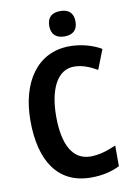

<svg xmlns="http://www.w3.org/2000/svg" viewBox="-100 -986 734 1059"><g transform="rotate(-10 267.0 -457.0)"><path d="M314 -924C268 -924 240 -903 240 -853C240 -803 270 -782 314 -782C358 -782 387 -803 387 -853C387 -902 359 -924 314 -924ZM335 -609C381 -609 424 -591 464 -568L507 -678C456 -708 391 -724 331 -724C148 -724 47 -570 47 -356C47 -129 139 10 323 10C384 10 435 -1 484 -25V-141C435 -120 390 -105 340 -105C241 -105 191 -196 191 -355C191 -506 241 -609 335 -609Z"/></g></svg>

Font: Noto Sans Display SemiCondensed
Style: Bold
Weight: 700
Width: 4
Designer: Monotype Design Team
Foundry: Monotype Imaging Inc.
Version: Version 1.900